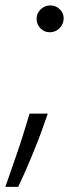

<svg xmlns="http://www.w3.org/2000/svg" viewBox="-23 -529 312 726"><path d="M157.7 -99.4 144.2 -61.4Q126.1 -7.8 96.1 64.1Q66.1 136 45.8 177.6H-2.8Q0.7 166.5 17 120.7Q33.4 74.9 48.7 29.1Q63.9 -16.7 76.7 -59.7L88.8 -99.4ZM165.5 -407Q144.2 -407 129.8 -421.9Q115.4 -436.8 115.4 -458.1Q115.4 -479 130.9 -493.8Q146.3 -508.5 167.6 -508.5Q188.6 -508.5 203.5 -493.6Q218.4 -478.7 217.7 -458.1Q217 -436.8 201.7 -421.9Q186.4 -407 165.5 -407Z"/></svg>

Font: Karasuma Gothic
Style: Light Italic
Weight: 300
Italic angle: 9.39998°
Designer: Rasmus Andersson / Ryoko Nishizuka
Foundry: rsms
Version: Version 1.00